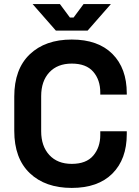

<svg xmlns="http://www.w3.org/2000/svg" viewBox="-20 -908 684 942"><path d="M332 14Q202 14 126 -58.5Q50 -131 50 -266V-434Q50 -569 126 -641.5Q202 -714 332 -714Q461 -714 531.5 -643.5Q602 -573 602 -450V-444H472V-454Q472 -516 437.5 -556Q403 -596 332 -596Q262 -596 222 -553Q182 -510 182 -436V-264Q182 -191 222 -147.5Q262 -104 332 -104Q403 -104 437.5 -144.5Q472 -185 472 -246V-264H602V-250Q602 -127 531.5 -56.5Q461 14 332 14ZM254 -758 140 -888H274L323 -822H341L390 -888H524L410 -758Z"/></svg>

Font: Space Grotesk Light
Style: Bold
Weight: 700
Version: Version 2.000